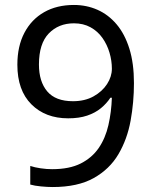

<svg xmlns="http://www.w3.org/2000/svg" viewBox="-20 -744 612 774"><path d="M520 -409Q520 -332 506.5 -257.5Q493 -183 457.5 -122.5Q422 -62 357.5 -26Q293 10 192 10Q172 10 145.5 7.5Q119 5 102 0V-75Q120 -69 144 -65.5Q168 -62 190 -62Q260 -62 305.5 -85Q351 -108 378 -147.5Q405 -187 417 -239.5Q429 -292 431 -350H425Q410 -327 387 -308Q364 -289 331.5 -278Q299 -267 255 -267Q163 -267 106.5 -323.5Q50 -380 50 -483Q50 -558 78.5 -612Q107 -666 158 -695Q209 -724 278 -724Q329 -724 373 -704.5Q417 -685 450 -646Q483 -607 501.5 -548Q520 -489 520 -409ZM278 -650Q216 -650 176.5 -609Q137 -568 137 -484Q137 -415 170.5 -375.5Q204 -336 274 -336Q322 -336 357 -355.5Q392 -375 411.5 -405Q431 -435 431 -467Q431 -499 421.5 -531.5Q412 -564 393 -591Q374 -618 345 -634Q316 -650 278 -650Z"/></svg>

Font: Noto Sans Cherokee
Style: Regular
Weight: 400
Designer: Monotype Design Team
Foundry: Monotype Imaging Inc.
Version: Version 2.001